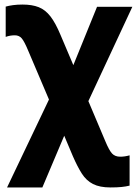

<svg xmlns="http://www.w3.org/2000/svg" viewBox="-20 -583 601 843"><path d="M11 240 195 -146 104 -360Q87 -401 75.5 -414.5Q64 -428 45 -428Q24 -428 5 -421V-554Q19 -558 37.5 -560.5Q56 -563 79 -563Q121 -563 150 -551.5Q179 -540 201.5 -511Q224 -482 246 -429L302 -297L406 -553H561L368 -139L442 36Q459 77 472 91Q485 105 508 105Q528 105 549 99V232Q533 236 513.5 238Q494 240 465 240Q418 240 388.5 225Q359 210 339.5 179.5Q320 149 300 103L262 13L166 240Z"/></svg>

Font: Noto Sans ExtraCondensed Black
Style: Regular
Weight: 900
Width: 2
Designer: Monotype Design Team
Foundry: Monotype Imaging Inc.
Version: Version 2.013; ttfautohint (v1.8.4.7-5d5b)